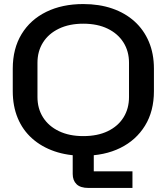

<svg xmlns="http://www.w3.org/2000/svg" viewBox="-20 -759 823 948"><path d="M417 169Q377 169 358 150.5Q339 132 339 100V-18H443V87H634V169ZM391 10Q313 10 249 -12Q185 -34 138.5 -75.5Q92 -117 67.5 -176Q43 -235 43 -309V-420Q43 -519 86.5 -590.5Q130 -662 208.5 -700.5Q287 -739 391 -739Q470 -739 534 -717Q598 -695 644 -653.5Q690 -612 715 -553Q740 -494 740 -420V-309Q740 -210 696 -138.5Q652 -67 574 -28.5Q496 10 391 10ZM391 -87Q462 -87 512.5 -111.5Q563 -136 590 -179.5Q617 -223 617 -280V-449Q617 -506 589.5 -549.5Q562 -593 511.5 -617.5Q461 -642 391 -642Q322 -642 271 -617.5Q220 -593 192.5 -549.5Q165 -506 165 -449V-280Q165 -223 192.5 -179.5Q220 -136 271 -111.5Q322 -87 391 -87Z"/></svg>

Font: Hubot Sans Medium
Style: Regular
Weight: 500
Designer: Deni Anggara
Foundry: GitHub, Inc., Subsidiary of Microsoft Corporation
Version: Version 2.000